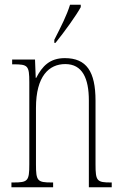

<svg xmlns="http://www.w3.org/2000/svg" viewBox="-20 -786 513 806"><path d="M208 -619V-606H213C251 -653 300 -721 319 -756V-766H274C260 -721 238 -678 208 -619ZM28 0H203V-20H197C137 -20 131 -26 131 -96V-333C131 -467 186 -517 254 -517C326 -517 353 -457 353 -364V0H449V-20H445C387 -20 381 -26 381 -96V-363C381 -486 343 -542 252 -542C189 -542 157 -508 132 -459H130L127 -536H31V-516H36C97 -516 103 -511 103 -441V-96C103 -26 97 -20 36 -20H28Z"/></svg>

Font: Noto Serif Lao ExtraCondensed Thin
Style: Regular
Weight: 100
Width: 2
Designer: Monotype Design Team
Foundry: Monotype Imaging Inc.
Version: Version 2.003